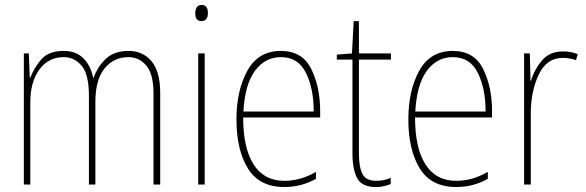

<svg xmlns="http://www.w3.org/2000/svg" viewBox="-20 -743 2358 773"><path d="M357 -430H355Q346 -477 316.5 -507.5Q287 -538 237 -538Q174 -538 144.5 -502Q115 -466 102 -430H100L96 -528H76V0H102V-331Q102 -413 138.5 -463Q175 -513 237 -513Q279 -513 308.5 -478.5Q338 -444 338 -358V0H364V-333Q364 -422 401 -467.5Q438 -513 497 -513Q540 -513 569 -479Q598 -445 598 -366V0H625V-368Q625 -455 590 -496.5Q555 -538 498 -538Q441 -538 407.5 -507.5Q374 -477 357 -430Z M766 -690Q766 -658 791 -658Q817 -658 817 -691Q817 -723 792 -723Q777 -723 771.5 -712.5Q766 -702 766 -690ZM778 -528V0H804V-528Z M932 -262Q932 -140 978 -65Q1024 10 1125 10Q1193 10 1252 -23V-51Q1190 -15 1125 -15Q1043 -15 1001 -81Q959 -147 959 -270H1269V-296Q1269 -393 1233 -465.5Q1197 -538 1111 -538Q1020 -538 976 -458.5Q932 -379 932 -262ZM1243 -294H960Q966 -403 1006.5 -458Q1047 -513 1111 -513Q1180 -513 1211.5 -450Q1243 -387 1243 -294Z M1425 -126V-503H1554V-528H1425V-658H1404L1397 -528L1336 -523V-503H1399V-126Q1399 -61 1418 -25.5Q1437 10 1493 10Q1512 10 1526 6.5Q1540 3 1553 -2V-27Q1527 -15 1494 -15Q1453 -15 1439 -43Q1425 -71 1425 -126Z M1624 -262Q1624 -140 1670 -65Q1716 10 1817 10Q1885 10 1944 -23V-51Q1882 -15 1817 -15Q1735 -15 1693 -81Q1651 -147 1651 -270H1961V-296Q1961 -393 1925 -465.5Q1889 -538 1803 -538Q1712 -538 1668 -458.5Q1624 -379 1624 -262ZM1935 -294H1652Q1658 -403 1698.5 -458Q1739 -513 1803 -513Q1872 -513 1903.5 -450Q1935 -387 1935 -294Z M2118 -418H2116L2113 -528H2090V0H2117V-287Q2117 -375 2149 -442.5Q2181 -510 2246 -510Q2272 -510 2299 -501L2306 -525Q2280 -536 2247 -536Q2192 -536 2161 -498.5Q2130 -461 2118 -418Z"/></svg>

Font: Noto Sans Display SemiCondensed Thin
Style: Regular
Weight: 250
Width: 4
Designer: Monotype Design team
Foundry: Monotype Imaging Inc.
Version: 1.000